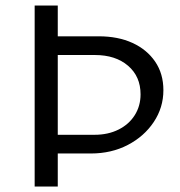

<svg xmlns="http://www.w3.org/2000/svg" viewBox="-20 -678 653 698"><path d="M106 0V-658H190V-546H339Q409 -546 461.5 -522Q514 -498 544 -454Q574 -410 574 -350Q574 -287 539 -234.5Q504 -182 444.5 -151Q385 -120 310 -120H159V-188H324Q373 -188 411 -207Q449 -226 470 -259.5Q491 -293 491 -335Q491 -400 445.5 -439Q400 -478 325 -478H190V0Z"/></svg>

Font: Ysabeau Office Medium
Style: Regular
Weight: 500
Designer: Christian Thalmann (Catharsis Fonts)
Version: Version 2.001;gftools[0.9.30]; featfreeze: tnum,lnum,ss02